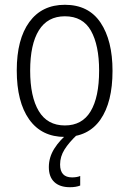

<svg xmlns="http://www.w3.org/2000/svg" viewBox="-20 -562 540 802"><path d="M251 10Q154 10 102 -63Q50 -136 50 -268Q50 -398 102.5 -470Q155 -542 251 -542Q350 -542 400 -467.5Q450 -393 450 -266Q450 -135 399.5 -62.5Q349 10 251 10ZM251 -38Q323 -38 358.5 -97Q394 -156 394 -267Q394 -373 360 -433.5Q326 -494 251 -494Q179 -494 142.5 -435.5Q106 -377 106 -267Q106 -158 142 -98Q178 -38 251 -38ZM272 220Q230 220 207 198.5Q184 177 184 136Q184 95 207 58.5Q230 22 271 -11L303 0Q268 33 249.5 62.5Q231 92 231 125Q231 179 281 179Q290 179 299.5 177.5Q309 176 315 173V213Q298 220 272 220Z"/></svg>

Font: Noto Sans Mono ExtraCondensed Light
Style: Regular
Weight: 300
Width: 2
Designer: Monotype Design Team
Foundry: Monotype Imaging Inc.
Version: Version 2.014; ttfautohint (v1.8.4.7-5d5b)